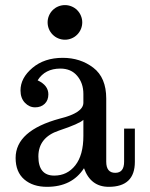

<svg xmlns="http://www.w3.org/2000/svg" viewBox="-20 -722 584 750"><path d="M404.8 7.8Q334 7.8 308.1 -64.9Q261.2 7.8 163.6 7.8Q108.4 7.8 74.7 -21.2Q41 -50.3 41 -105Q41 -211.9 213.9 -258.8Q305.7 -281.2 305.7 -320.8V-355Q305.7 -397 281.7 -425.5Q257.8 -454.1 215.8 -454.1Q155.8 -454.1 127 -408.2Q168.9 -388.7 168.9 -353.5Q168.9 -330.1 154.5 -316.4Q140.1 -302.7 117.2 -302.7Q94.2 -302.7 77.1 -320.8Q60.1 -338.9 60.1 -368.7Q60.1 -417.5 106.7 -456.8Q153.3 -496.1 225.1 -496.1Q293.9 -496.1 344.5 -457.5Q395 -418.9 395 -336.9V-90.3Q395 -46.9 430.2 -46.9Q464.8 -46.9 464.8 -90.3V-219.7H506.8V-89.8Q506.8 7.8 404.8 7.8ZM191.9 -36.1Q242.7 -36.1 274.2 -76.2Q305.7 -116.2 305.7 -191.4V-253.9Q290.5 -238.8 210.2 -211.9Q129.9 -185.1 129.9 -110.8Q129.9 -36.1 191.9 -36.1ZM233.9 -566.9Q220.2 -566.9 207.8 -572Q195.3 -577.1 185.8 -586.7Q176.3 -596.2 171.1 -608.6Q166 -621.1 166 -634.8Q166 -647.9 171.1 -660.4Q176.3 -672.9 185.8 -682.4Q195.3 -691.9 207.8 -697Q220.2 -702.1 233.9 -702.1Q247.1 -702.1 259.5 -697Q272 -691.9 281.5 -682.4Q291 -672.9 296.1 -660.4Q301.3 -647.9 301.3 -634.8Q301.3 -621.1 296.1 -608.6Q291 -596.2 281.5 -586.7Q272 -577.1 259.5 -572Q247.1 -566.9 233.9 -566.9Z"/></svg>

Font: Munson
Style: Regular
Weight: 400
Designer: Paul James MIller
Foundry: High-Logic / Made with FontCreator
Version: Version 2.10;May 5, 2019;FontCreator 11.5.0.2430 64-bit